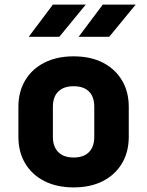

<svg xmlns="http://www.w3.org/2000/svg" viewBox="-20 -805 640 835"><path d="M300 10Q227 10 173 -17.5Q119 -45 89.5 -94.5Q60 -144 60 -210V-340Q60 -406 89.5 -455.5Q119 -505 173 -532.5Q227 -560 300 -560Q374 -560 427.5 -532.5Q481 -505 510.5 -455.5Q540 -406 540 -340V-210Q540 -144 510.5 -94.5Q481 -45 427.5 -17.5Q374 10 300 10ZM300 -120Q344 -120 367 -143.5Q390 -167 390 -210V-340Q390 -384 367 -407Q344 -430 300 -430Q257 -430 233.5 -407Q210 -384 210 -340V-210Q210 -167 233.5 -143.5Q257 -120 300 -120ZM322 -645 427 -785H570L455 -645ZM105 -645 210 -785H353L238 -645Z"/></svg>

Font: JetBrains Mono NL ExtraBold
Style: Regular
Weight: 800
Designer: Philipp Nurullin, Konstantin Bulenkov
Foundry: JetBrains
Version: Version 2.304; ttfautohint (v1.8.4.7-5d5b)